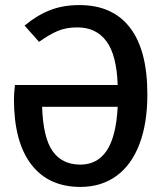

<svg xmlns="http://www.w3.org/2000/svg" viewBox="-20 -724 640 757"><path d="M39 -389H444Q440 -507 399.5 -561.5Q359 -616 285 -616Q240 -616 206.5 -601.5Q173 -587 134 -559L77 -623Q123 -662 175 -683Q227 -704 293 -704Q424 -704 492.5 -615Q561 -526 561 -352Q561 -237 529.5 -155Q498 -73 438.5 -30Q379 13 297 13Q171 13 103 -76Q35 -165 35 -333Q35 -353 39 -389ZM444 -303H146Q150 -181 187.5 -128Q225 -75 297 -75Q364 -75 401 -130.5Q438 -186 444 -303Z"/></svg>

Font: Fira Mono Medium
Style: Regular
Weight: 500
Designer: Carrois Corporate & Edenspiekermann AG
Foundry: Carrois Corporate GbR & Edenspiekermann AG
Version: Version 3.206